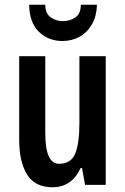

<svg xmlns="http://www.w3.org/2000/svg" viewBox="-20 -780 528 810"><path d="M426 -543V0H339L326 -71H320Q283 10 201 10Q128 10 94.5 -43.5Q61 -97 61 -189V-543H171V-218Q171 -89 229 -89Q280 -89 297.5 -132.5Q315 -176 315 -261V-543ZM389 -760Q388 -713 368.5 -678.5Q349 -644 316.5 -625.5Q284 -607 244 -607Q184 -607 144 -646Q104 -685 103 -760H171Q171 -724 193 -707.5Q215 -691 246 -691Q276 -691 298.5 -707Q321 -723 321 -760Z"/></svg>

Font: Noto Sans Telugu ExtraCondensed SemiBold
Style: Regular
Weight: 600
Width: 2
Designer: Jelle Bosma - Monotype Design Team
Foundry: Monotype Imaging Inc.
Version: Version 2.005; ttfautohint (v1.8.4.7-5d5b)